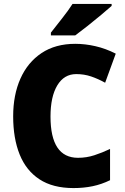

<svg xmlns="http://www.w3.org/2000/svg" viewBox="-20 -947 637 977"><path d="M368 -570Q306 -570 271.5 -512.5Q237 -455 237 -354Q237 -144 377 -144Q420 -144 460 -157Q500 -170 540 -189V-30Q497 -9 451.5 0.5Q406 10 354 10Q249 10 181 -34.5Q113 -79 80 -161Q47 -243 47 -355Q47 -464 84 -547Q121 -630 191.5 -677Q262 -724 363 -724Q413 -724 465.5 -712Q518 -700 569 -674L515 -526Q479 -546 443.5 -558Q408 -570 368 -570ZM548 -917Q528 -899 494.5 -871Q461 -843 425 -814.5Q389 -786 363 -767H239V-781Q264 -813 296 -853.5Q328 -894 349 -927H548Z"/></svg>

Font: Noto Sans Lao Looped SemiCondensed Black
Style: Regular
Weight: 900
Width: 4
Designer: Mark Frömberg, Ben Mitchell
Foundry: The Fontpad Ltd
Version: Version 1.002; ttfautohint (v1.8.4.7-5d5b)